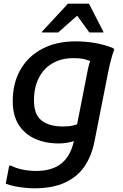

<svg xmlns="http://www.w3.org/2000/svg" viewBox="-20 -780 668 1040"><path d="M166 240Q141 240 113 237Q85 234 58 228.5Q31 223 11 215L30 117H39Q68 132 104.5 139Q141 146 175 146Q268 146 318.5 100.5Q369 55 383 -32L453 -389Q458 -416 463.5 -434.5Q469 -453 474 -466L491 -439Q463 -453 439.5 -459Q416 -465 377 -465Q313 -465 265 -437.5Q217 -410 190.5 -358.5Q164 -307 164 -235Q164 -160 205 -127.5Q246 -95 320 -95Q354 -95 375 -100Q396 -105 410 -111L392 -20Q382 -16 367.5 -12Q353 -8 335.5 -5.5Q318 -3 299 -3Q227 -3 170.5 -28Q114 -53 81.5 -103.5Q49 -154 49 -232Q49 -331 91.5 -404Q134 -477 210.5 -516.5Q287 -556 389 -556Q446 -556 498 -546.5Q550 -537 594 -519L599 -511Q592 -494 586 -473.5Q580 -453 575 -431.5Q570 -410 566 -390L492 -15Q476 66 437 122.5Q398 179 331 209.5Q264 240 166 240ZM207 -604V-608L348 -760H462L540 -608V-604H464L398 -695L295 -604Z"/></svg>

Font: Kufam Medium
Style: Italic
Weight: 500
Italic angle: -11°
Designer: Artur Schmal
Foundry: Original Type
Version: Version 1.301; ttfautohint (v1.8.3)